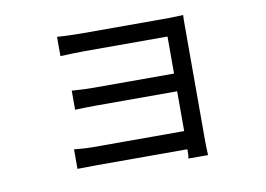

<svg xmlns="http://www.w3.org/2000/svg" viewBox="-69 -657 1137 822"><g transform="rotate(-10 500.0 -246.5)"><path d="M771 1V-507C771 -523 771 -542 772 -550C759 -550 730 -548 708 -548H328C302 -548 243 -550 224 -552V-468C242 -469 302 -471 328 -471H690V-310H337C303 -310 265 -313 246 -314V-231C266 -232 303 -233 338 -233H690V-60H297C263 -60 228 -63 212 -65V20C228 20 266 19 298 19H690C690 35 690 50 687 59H773C772 45 771 20 771 1Z"/></g></svg>

Font: Glow Sans SC Normal Book
Style: Regular
Weight: 500
Designer: Ryoko NISHIZUKA (kana, bopomofo & ideographs); Paul D. Hunt (Latin, Greek & Cyrillic); Sandoll Communications, Soo-young
Version: Version 0.93